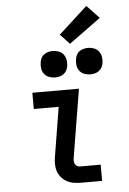

<svg xmlns="http://www.w3.org/2000/svg" viewBox="-64 -1038 728 1084"><g transform="rotate(-5 300.0 -496.0)"><path d="M352 0Q330 0 309 -3.5Q288 -7 270 -17Q252 -27 239 -42.5Q226 -58 219.5 -77.5Q213 -97 213 -119Q213 -141 217 -162L262 -438H121V-530H385L322 -147Q320 -138 320 -128.5Q320 -119 323.5 -110.5Q327 -102 335 -97Q343 -92 352 -92H470V0ZM456 -605Q438 -605 421.5 -611.5Q405 -618 395 -631.5Q385 -645 382.5 -662.5Q380 -680 383 -698Q385 -711 391 -722.5Q397 -734 408 -741.5Q419 -749 431.5 -752Q444 -755 456 -755Q474 -755 490.5 -748.5Q507 -742 517 -728.5Q527 -715 530 -697.5Q533 -680 530 -662Q528 -649 521.5 -637.5Q515 -626 504.5 -618.5Q494 -611 481.5 -608Q469 -605 456 -605ZM256 -605Q238 -605 221.5 -611.5Q205 -618 195 -631.5Q185 -645 182.5 -662.5Q180 -680 183 -698Q185 -711 191 -722.5Q197 -734 208 -741.5Q219 -749 231.5 -752Q244 -755 256 -755Q274 -755 290.5 -748.5Q307 -742 317 -728.5Q327 -715 330 -697.5Q333 -680 330 -662Q328 -649 321.5 -637.5Q315 -626 304.5 -618.5Q294 -611 281.5 -608Q269 -605 256 -605ZM357 -787 304 -843 467 -992 537 -918Z"/></g></svg>

Font: Iosevka Curly SmBdExObl
Style: Regular
Weight: 600
Width: 7
Italic angle: -9°
Monospace: yes
Designer: Belleve Invis
Foundry: Belleve Invis
Version: Version 11.1.0; ttfautohint (v1.8.3)